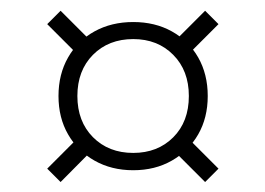

<svg xmlns="http://www.w3.org/2000/svg" viewBox="-20 -414 506 366"><path d="M95.5 -393.5 155 -334 129.5 -308.5 70 -368ZM70 -92.5 130.5 -153 155.5 -127.5 95.5 -67ZM234 -372Q275.5 -372 307.5 -354.2Q339.5 -336.5 357.8 -304.5Q376 -272.5 376 -231Q376 -189.5 357.8 -157.8Q339.5 -126 307.5 -107.8Q275.5 -89.5 234 -89.5Q192.5 -89.5 160.2 -107.8Q128 -126 109.8 -157.8Q91.5 -189.5 91.5 -231Q91.5 -272.5 109.8 -304.5Q128 -336.5 160.2 -354.2Q192.5 -372 234 -372ZM234 -122.5Q280.5 -122.5 310.2 -152.2Q340 -182 340 -231Q340 -279.5 310.2 -309.5Q280.5 -339.5 234 -339.5Q187 -339.5 157.2 -309.5Q127.5 -279.5 127.5 -231Q127.5 -182.5 157.2 -152.5Q187 -122.5 234 -122.5ZM396.5 -368 338 -309.5 312.5 -335 371 -393.5ZM396.5 -92.5 371 -67 312.5 -125.5 338 -151Z"/></svg>

Font: Newsreader Light
Style: Regular
Weight: 300
Designer: Hugues Gentile
Foundry: Production Type
Version: Version 1.003